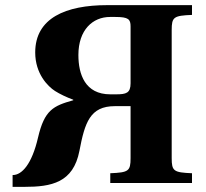

<svg xmlns="http://www.w3.org/2000/svg" viewBox="-20 -712 800 747"><path d="M29 15H75C180 15 265 -1 289 -125C310 -235 330 -299 427 -299H488V-97C488 -46 480 -41 409 -38V0H727V-38C656 -41 648 -46 648 -97V-595C648 -646 656 -651 727 -654V-692H397C236 -692 117 -642 117 -508C117 -425 166 -376 194 -358C213 -346 238 -334 265 -324V-322C187 -300 153 -284 128 -177C104 -73 65 -31 30 -31H29ZM285 -498C285 -596 341 -646 408 -646H429C480 -646 488 -637 488 -609V-388C488 -350 471 -345 432 -345H409C311 -345 285 -423 285 -498Z"/></svg>

Font: Heuristica
Style: Bold
Weight: 700
Version: Version 1.0.1